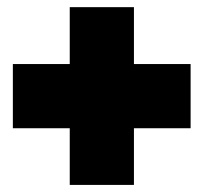

<svg xmlns="http://www.w3.org/2000/svg" viewBox="-20 -650 571 539"><path d="M175.8 -470.2V-629.9H356V-470.2H515.1V-290H356V-130.9H175.8V-290H16.1V-470.2Z"/></svg>

Font: Fz Rammetto One
Style: Regular
Weight: 400
Designer: Vernon Adams
Foundry: Vernon Adams
Version: Vit hóa bi c Thuy @ FontZin.Com